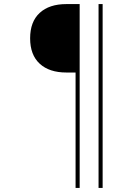

<svg xmlns="http://www.w3.org/2000/svg" viewBox="-20 -770 670 940"><path d="M350 150V-415H305Q221.2 -415 174.4 -458.1Q127.5 -501.2 127.5 -582.5Q127.5 -663.8 174.4 -706.9Q221.2 -750 305 -750H370V150ZM462.5 150V-750H482.5V150Z"/></svg>

Font: Now Thin
Style: Regular
Weight: 250
Designer: Alfredo Marco Pradil
Foundry: Alfredo Marco Pradil
Version: Version 1.002;PS 001.002;hotconv 1.0.88;makeotf.lib2.5.64775